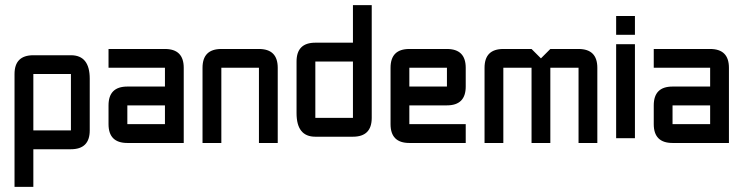

<svg xmlns="http://www.w3.org/2000/svg" viewBox="-20 -618 2896 748"><path d="M36.6 -329.6Q36.6 -402.8 109.9 -402.8H256.3Q329.6 -402.8 329.6 -311.5V-109.9Q329.6 -36.6 256.3 -36.6H109.9V109.9H36.6ZM256.3 -329.6H109.9V-109.9H256.3Z M695.8 -61H476.1Q402.8 -61 402.8 -134.3V-207.5Q402.8 -280.8 476.1 -280.8H622.6V-354H402.8V-427.2H622.6Q695.8 -427.2 695.8 -354ZM476.1 -134.3H622.6V-207.5H476.1Z M988.8 -354H842.3V-61H769V-354Q769 -427.2 842.3 -427.2H988.8Q1062 -427.2 1062 -354V-61H988.8Z M1428.2 -158.7Q1428.2 -85.4 1355 -85.4H1208.5Q1135.3 -85.4 1135.3 -177.2V-378.4Q1135.3 -451.7 1208.5 -451.7H1355V-598.1H1428.2ZM1208.5 -158.7H1355V-378.4H1208.5Z M1574.7 -427.2H1721.2Q1794.4 -427.2 1794.4 -354V-280.8Q1794.4 -207.5 1721.2 -207.5H1574.7V-134.3H1794.4V-61H1574.7Q1501.5 -61 1501.5 -134.3V-354Q1501.5 -427.2 1574.7 -427.2ZM1721.2 -354H1574.7V-280.8H1721.2Z M2050.8 -354H1940.9V-61H1867.7V-354Q1867.7 -427.2 1940.9 -427.2H2050.8L2087.4 -390.6L2124 -427.2H2233.9Q2307.1 -427.2 2307.1 -354V-61H2233.9V-354H2124V-61H2050.8Z M2380.4 -445.8H2453.6V-79.6H2380.4ZM2380.4 -482.4V-555.7H2453.6V-482.4Z M2819.8 -61H2600.1Q2526.9 -61 2526.9 -134.3V-207.5Q2526.9 -280.8 2600.1 -280.8H2746.6V-354H2526.9V-427.2H2746.6Q2819.8 -427.2 2819.8 -354ZM2600.1 -134.3H2746.6V-207.5H2600.1Z"/></svg>

Font: BabelStone Khitan Seals
Style: Regular
Weight: 400
Designer: Andrew West
Foundry: BabelStone
Version: Version 1.004